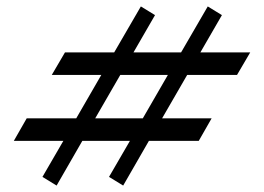

<svg xmlns="http://www.w3.org/2000/svg" viewBox="-20 -568 820 597"><path d="M484 -200H638L598 -130H443L363 9L319 -18L384 -130H236L156 9L112 -18L177 -130H23L63 -200H217L295 -335H141L182 -405H335L418 -548L462 -521L395 -405H543L626 -548L670 -521L603 -405H758L717 -335H562ZM354 -335 276 -200H424L502 -335Z"/></svg>

Font: Inknut Antiqua
Style: Bold
Weight: 700
Designer: Claus Eggers Sørensen
Foundry: Claus Eggers Sørensen
Version: Version 1.003; ttfautohint (v1.8.2) -l 8 -r 50 -G 200 -x 14 